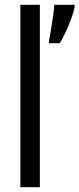

<svg xmlns="http://www.w3.org/2000/svg" viewBox="-20 -780 331 800"><path d="M146 0H65V-760H146ZM291 -750Q287 -729 276 -700Q265 -671 252.5 -644Q240 -617 229 -600H184V-611Q186 -619 189.5 -638.5Q193 -658 196.5 -681.5Q200 -705 203 -726.5Q206 -748 206 -760H291Z"/></svg>

Font: Noto Sans Hebrew ExtraCondensed
Style: Regular
Weight: 400
Width: 2
Designer: Monotype Design Team
Foundry: Monotype Imaging Inc.
Version: Version 2.004; ttfautohint (v1.8.4.7-5d5b)